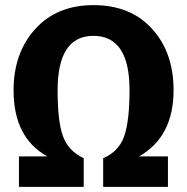

<svg xmlns="http://www.w3.org/2000/svg" viewBox="-20 -730 731 750"><path d="M345 -710Q490 -710 574 -617.5Q658 -525 658 -378Q658 -195 523 -119H636V0H383V-112Q444 -138 465 -197.5Q486 -257 486 -378Q486 -590 345 -590Q205 -590 205 -377Q205 -256 226 -198Q247 -140 307 -112V0H54V-119H165Q33 -192 33 -377Q33 -523 117.5 -616.5Q202 -710 345 -710Z"/></svg>

Font: Fira Sans
Style: Bold
Weight: 700
Designer: bBox Type GmbH & Carrois Corporate GbR & Edenspiekermann AG
Foundry: bBox Type GmbH & Carrois Corporate GbR & Edenspiekermann AG
Version: Version 4.301;PS 004.301;hotconv 1.0.88;makeotf.lib2.5.64775